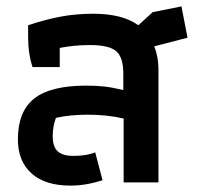

<svg xmlns="http://www.w3.org/2000/svg" viewBox="-20 -571 629 601"><path d="M36 -135Q36 -222 87 -262.5Q138 -303 250 -303Q282 -303 308 -300Q334 -297 366 -289V-340Q366 -392 343.5 -411Q321 -430 261 -430Q212 -430 167 -421V-361H82Q68 -402 68 -456V-492Q122 -510 170 -519Q218 -528 272 -528Q363 -528 413 -492L458 -533L548 -551L567 -453L463 -426Q476 -392 476 -354V0H367V-200Q315 -212 255 -212Q198 -212 155 -202Q145 -175 145 -145Q145 -111 161 -97Q177 -83 209 -83Q251 -83 278 -94L301 -7Q250 10 200 10Q122 10 79 -28Q36 -66 36 -135Z"/></svg>

Font: Athiti SemiBold
Style: Regular
Weight: 600
Designer: CadsonDemak Team
Foundry: CadsonDemak
Version: Version 1.033